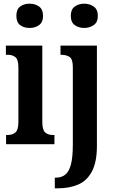

<svg xmlns="http://www.w3.org/2000/svg" viewBox="-20 -784 623 1044"><path d="M141 -632Q110 -632 89.5 -647.5Q69 -663 69 -698Q69 -733 89.5 -748.5Q110 -764 141 -764Q171 -764 192.5 -748.5Q214 -733 214 -698Q214 -663 192.5 -647.5Q171 -632 141 -632ZM13 0V-50H22Q48 -50 64 -64Q80 -78 80 -121V-418Q80 -459 64.5 -472.5Q49 -486 24 -486H12V-536H210V-122Q210 -78 225.5 -64Q241 -50 267 -50H276V0ZM438 -632Q408 -632 386.5 -647.5Q365 -663 365 -698Q365 -733 386.5 -748.5Q408 -764 438 -764Q467 -764 489.5 -748.5Q512 -733 512 -698Q512 -663 489.5 -647.5Q467 -632 438 -632ZM278 240V182H284Q314 182 334.5 166Q355 150 365.5 111Q376 72 376 2V-419Q376 -463 358 -474.5Q340 -486 314 -486H309V-536H507V8Q507 97 480 148Q453 199 405 219.5Q357 240 294 240Z"/></svg>

Font: Noto Serif ExtraCondensed
Style: Bold
Weight: 700
Width: 2
Designer: Monotype Design Team
Foundry: Monotype Imaging Inc.
Version: Version 2.014; ttfautohint (v1.8.4.7-5d5b)